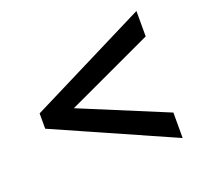

<svg xmlns="http://www.w3.org/2000/svg" viewBox="-96 -727 765 730"><g transform="rotate(-20 286.0 -362.0)"><path d="M525 -105 46 -317V-379L525 -619V-516L175 -353L525 -208Z"/></g></svg>

Font: Noto Sans Gujarati UI SemiBold
Style: Regular
Weight: 600
Designer: Jelle Bosma - Monotype Design Team, Universal Thirst
Foundry: Monotype Imaging Inc.
Version: Version 2.106; ttfautohint (v1.8.4.7-5d5b)